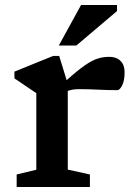

<svg xmlns="http://www.w3.org/2000/svg" viewBox="-20 -752 545 772"><path d="M419.5 -523.5Q448 -523.5 464.5 -507.2Q481 -491 481 -462Q481 -428 471.2 -408.8Q461.5 -389.5 452 -389.5Q412 -389.5 374.2 -391.5Q336.5 -393.5 298.5 -393.5Q285.5 -393.5 274.8 -392Q264 -390.5 252.5 -386.5V-70L341.5 -50.5V0H47V-50.5L126 -69.5V-377.5Q116 -384 91 -401Q66 -418 38 -437V-464L193.5 -527H218L248 -429.5Q292.5 -469.5 322 -489.8Q351.5 -510 373.8 -516.8Q396 -523.5 419.5 -523.5ZM216.5 -569 306 -732H450.5V-707.5L287 -569Z"/></svg>

Font: Newsreader Caption Medium
Style: Regular
Weight: 500
Designer: Hugues Gentile
Foundry: Production Type
Version: Version 1.001